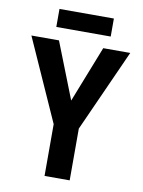

<svg xmlns="http://www.w3.org/2000/svg" viewBox="-95 -942 753 1008"><g transform="rotate(10 281.5 -438.5)"><path d="M214 0V-276L18 -714H165L283 -414L401 -714H545L348 -276V0ZM139 -781V-877H429V-781Z"/></g></svg>

Font: Noto Sans Mono SemiCondensed
Style: Bold
Weight: 700
Width: 4
Designer: Monotype Design Team
Foundry: Monotype Imaging Inc.
Version: Version 2.014